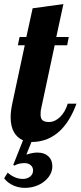

<svg xmlns="http://www.w3.org/2000/svg" viewBox="-59 -678 388 924"><path d="M-39.1 180.2 -22 152.8Q-7.3 166.5 12 174.8Q31.2 183.1 50.3 183.1Q72.3 183.1 86.2 171.6Q100.1 160.2 100.1 142.1Q100.1 126.5 88.6 116.7Q77.1 106.9 58.1 106.9Q32.2 106.9 9.3 119.1L4.9 115.2L51.8 -2.9Q23.4 -15.1 7.8 -42.7Q-7.8 -70.3 -7.8 -113.8Q-7.8 -142.1 0 -179.2L60.1 -460H26.9L35.2 -500H67.9L98.1 -638.2L246.1 -658.2L211.9 -500H272L264.2 -460H204.1L140.1 -160.2Q136.2 -147.5 136.2 -127.9Q136.2 -107.4 145.8 -99.1Q155.3 -90.8 176.8 -90.8Q191.4 -90.8 205.3 -97.4Q219.2 -104 231 -115.7Q254.9 -139.6 267.1 -179.2H309.1Q279.3 -97.7 232.9 -51.8Q174.8 5.4 92.3 5.4L67.9 65.9Q87.9 60.1 99.4 58.1Q110.8 56.2 121.1 56.2Q154.3 56.2 173.6 74Q192.9 91.8 192.9 122.1Q192.9 143.1 182.6 161.9Q172.4 180.7 153.8 195.3Q135.7 210 111.6 218Q87.4 226.1 61 226.1Q30.8 226.1 4.4 214.1Q-22 202.1 -39.1 180.2Z"/></svg>

Font: Pattaya
Style: Regular
Weight: 400
Designer: Pablo Impallari / Thai characters Designed by Thanarat Vachiruckul and Suppakit Chalermlarp
Foundry: Pablo Impallari
Version: Version 2.000